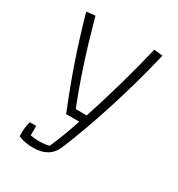

<svg xmlns="http://www.w3.org/2000/svg" viewBox="-158 -574 799 861"><g transform="rotate(30 241.0 -143.5)"><path d="M62 168V146Q62 121 70 91H103V140Q123 144 152 144Q178 144 200 138Q229 74 261 -22H193Q144 -143 109.5 -244Q75 -345 41 -465L86 -470Q151 -233 219 -63H276Q344 -273 391 -470L436 -465Q399 -309 350.5 -157Q302 -5 252 116Q223 183 140 183Q94 183 62 168Z"/></g></svg>

Font: Athiti Light
Style: Regular
Weight: 300
Designer: CadsonDemak Team
Foundry: CadsonDemak
Version: Version 1.033